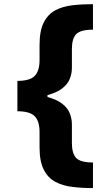

<svg xmlns="http://www.w3.org/2000/svg" viewBox="-20 -791 522 948"><path d="M65.9 -305.7V-391.6Q127.4 -391.6 151.4 -416.3Q175.3 -440.9 175.3 -494.6V-568.8Q175.3 -639.2 196 -679.9Q216.8 -720.7 252.9 -740Q289.1 -759.3 336.9 -764.9Q384.8 -770.5 439 -770.5V-644.5Q376.5 -644.5 355.7 -621.8Q335 -599.1 335 -549.3V-455.6Q335 -428.7 324.7 -402.1Q314.5 -375.5 286.4 -353.8Q258.3 -332 205.3 -318.8Q152.3 -305.7 65.9 -305.7ZM439 137.7Q384.8 137.7 336.9 131.8Q289.1 126 252.9 106.7Q216.8 87.4 196 46.6Q175.3 5.9 175.3 -64V-138.7Q175.3 -192.4 151.4 -217Q127.4 -241.7 65.9 -241.7V-327.6Q152.3 -327.6 205.3 -314.5Q258.3 -301.3 286.4 -279.5Q314.5 -257.8 324.7 -231Q335 -204.1 335 -177.7V-84Q335 -34.2 355.7 -11.5Q376.5 11.2 439 11.2ZM65.9 -241.7V-391.6H214.4V-241.7Z"/></svg>

Font: Inter 17pt ExtraBold
Style: Regular
Weight: 800
Version: Version 4.001;git-66647c0bb